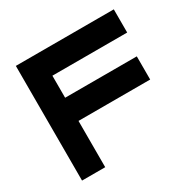

<svg xmlns="http://www.w3.org/2000/svg" viewBox="-155 -857 1018 1015"><g transform="rotate(-30 354.0 -350.0)"><path d="M65 0V-700H663V-558.5H206.5V-424H644V-282.5H206.5V0Z"/></g></svg>

Font: Tourney Expanded Black
Style: Regular
Weight: 900
Width: 7
Designer: Tyler Finck
Foundry: Etcetera Type Co
Version: Version 1.010; ttfautohint (v1.8.3)